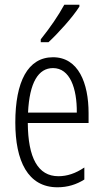

<svg xmlns="http://www.w3.org/2000/svg" viewBox="-20 -785 439 815"><path d="M317 -757V-765H253C226 -716 195 -671 153 -618V-606H186C226 -643 288 -711 317 -757ZM205 -542C98 -542 45 -438 45 -265C45 -102 98 10 224 10C267 10 305 -2 338 -23V-74C301 -49 265 -37 228 -37C141 -37 99 -115 98 -263H356V-305C356 -432 313 -542 205 -542ZM205 -496C277 -496 307 -410 306 -307H99C105 -435 143 -496 205 -496Z"/></svg>

Font: Noto Sans Gurmukhi UI ExtraCondensed Light
Style: Regular
Weight: 300
Width: 2
Designer: Jelle Bosma - Monotype Design Team
Foundry: Monotype Imaging Inc.
Version: Version 2.004